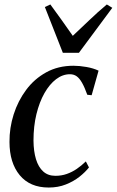

<svg xmlns="http://www.w3.org/2000/svg" viewBox="-20 -830 523 860"><path d="M198 10Q114 10 68.2 -45.5Q22.5 -101 22.5 -194.5Q22 -257 41.2 -317.5Q60.5 -378 97 -427.2Q133.5 -476.5 187 -506Q240.5 -535.5 309 -535.5Q336 -535.5 367.2 -530Q398.5 -524.5 421.5 -513.5L390.5 -403.5L371 -405.5Q359 -439 347.5 -459.2Q336 -479.5 323.2 -488.5Q310.5 -497.5 293 -497.5Q260.5 -497.5 231.2 -475.2Q202 -453 179.2 -413Q156.5 -373 143.2 -318.8Q130 -264.5 130 -200Q130.5 -152 141.2 -116.8Q152 -81.5 173.5 -62Q195 -42.5 228 -42.5Q255.5 -42.5 279 -50.8Q302.5 -59 323.8 -73.5Q345 -88 364.5 -107L378.5 -80Q362 -59 335.8 -38.2Q309.5 -17.5 275 -3.8Q240.5 10 198 10ZM261.5 -593.5 181 -798.5 205.5 -810Q229 -778.5 254.2 -743Q279.5 -707.5 306 -669.5Q342.5 -703.5 378.8 -738.5Q415 -773.5 458.5 -810L483 -795L333.5 -593.5Z"/></svg>

Font: Merriweather 96pt
Style: Italic
Weight: 400
Italic angle: -7.8°
Version: Version 2.101